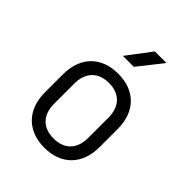

<svg xmlns="http://www.w3.org/2000/svg" viewBox="-221 -909 1042 1042"><g transform="rotate(45 300.0 -388.0)"><path d="M249 -645H333L444 -785H355ZM300 9C429 9 510 -72 510 -206V-344C510 -479 429 -559 300 -559C171 -559 90 -479 90 -344V-206C90 -72 172 9 300 9ZM300 -62C218 -62 169 -110 169 -199V-351C169 -440 219 -488 300 -488C381 -488 431 -440 431 -351V-199C431 -110 382 -62 300 -62Z"/></g></svg>

Font: JetBrains Mono Light
Style: Regular
Weight: 336
Monospace: yes
Designer: Philipp Nurullin, Konstantin Bulenkov
Foundry: JetBrains
Version: Version 2.305